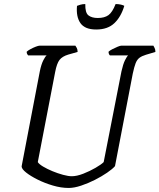

<svg xmlns="http://www.w3.org/2000/svg" viewBox="-20 -930 789 950"><path d="M320 0Q282 0 241.5 -12Q201 -24 166 -41.5Q131 -59 109 -76.5Q87 -94 87 -107L177 -577Q184 -611 194 -631Q204 -651 211 -656H119Q117 -658 114.5 -662.5Q112 -667 112 -674Q118 -680 131 -687Q144 -694 157 -699Q170 -704 176 -704H353Q356 -700 360 -692.5Q364 -685 364 -673L318 -660Q288 -651 274.5 -633.5Q261 -616 253 -574L167 -128Q173 -118 193 -106Q213 -94 239.5 -83Q266 -72 292 -65Q318 -58 335 -58Q360 -58 392 -70.5Q424 -83 452.5 -99.5Q481 -116 493 -128L581 -577Q589 -613 598.5 -632Q608 -651 614 -656H524Q522 -657 519.5 -662Q517 -667 517 -674Q523 -680 536.5 -687Q550 -694 562.5 -699Q575 -704 580 -704H739Q741 -700 745 -692.5Q749 -685 749 -673L702 -659Q682 -653 670 -644Q658 -635 651 -617Q644 -599 637 -566L549 -108Q537 -94 510 -75.5Q483 -57 449.5 -40Q416 -23 381.5 -11.5Q347 0 320 0ZM456 -784Q400 -784 378 -815.5Q356 -847 361 -901Q365 -903 377 -906.5Q389 -910 402 -910Q401 -867 417.5 -854Q434 -841 464 -841Q497 -841 516.5 -855Q536 -869 552 -910Q567 -910 579 -907Q591 -904 595 -901Q579 -847 546 -815.5Q513 -784 456 -784Z"/></svg>

Font: Texturina Light
Style: Italic
Weight: 300
Italic angle: -11°
Designer: Guillermo Torres Carreño
Foundry: Omnibus-Type
Version: Version 1.002; ttfautohint (v1.8.3)